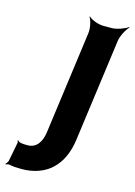

<svg xmlns="http://www.w3.org/2000/svg" viewBox="-206 -616 627 892"><g transform="rotate(15 107.5 -170.5)"><path d="M-59 88 -63 90C-61 92 -60 97 -60 100L-78 193C-80 198 -86 206 -89 209L-87 212C-84 209 -75 207 -70 208C-52 212 -36 213 -12 213C110 213 183 140 200 17L267 -478C270 -502 290 -539 304 -552L302 -554C287 -542 248 -528 224 -528H183C159 -528 124 -542 113 -554L111 -552C121 -539 129 -502 126 -478L59 17C53 63 31 99 -12 99C-29 99 -55 99 -59 88Z"/></g></svg>

Font: Asimov
Style: EdgeWideIt
Weight: 500
Designer: Google
Version: Version 2.000980: 2014